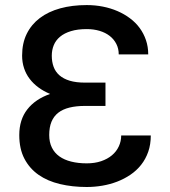

<svg xmlns="http://www.w3.org/2000/svg" viewBox="-20 -742 684 772"><path d="M57.5 -198.9Q57.5 -260.7 89.7 -302Q121.8 -343.4 181.5 -364.3Q155.5 -375 134.8 -390.3Q114 -405.5 99.3 -424.9Q84.5 -444.2 76.7 -467.9Q68.9 -491.5 68.9 -518.5Q68.9 -568.2 87.5 -606Q106.2 -643.8 140.3 -669.6Q174.4 -695.3 222.3 -708.5Q270.2 -721.6 328.8 -721.6Q362.6 -721.6 393.8 -715.4Q425.1 -709.2 452.6 -697.3Q480.1 -685.4 502.8 -668.3Q525.6 -651.3 541.7 -629.3Q557.9 -607.2 566.9 -580.6Q576 -554 576 -523.4H457.4Q457.4 -546.5 447.8 -565.3Q438.2 -584.2 421.2 -597.5Q404.1 -610.8 380.5 -617.9Q356.9 -625 328.8 -625Q291.9 -625 265.3 -616.8Q238.6 -608.7 221.4 -594.3Q204.2 -579.9 196.2 -560.4Q188.2 -540.8 188.2 -518.1Q188.2 -493.6 195.5 -473.5Q202.8 -453.5 218.9 -439.3Q235.1 -425.1 260.5 -417.4Q285.9 -409.8 321.7 -409.8H404.1V-316.1H321.7Q286.6 -316.1 259.6 -309.5Q232.6 -302.9 214.5 -288.9Q196.4 -274.9 187.1 -252.7Q177.9 -230.5 177.9 -199.2Q177.9 -170.1 188.6 -148.6Q199.2 -127.1 218.9 -113.1Q238.6 -99.1 266.5 -92.2Q294.4 -85.2 328.8 -85.2Q361.2 -85.2 386.7 -93.9Q412.3 -102.6 430.2 -117.7Q448.2 -132.8 457.7 -153.4Q467.3 -174 467.3 -197.4H586.3Q586.3 -161.2 576 -131.7Q565.7 -102.3 547.4 -79.2Q529.1 -56.1 504.4 -39.4Q479.8 -22.7 451.2 -11.7Q422.6 -0.7 391.3 4.6Q360.1 9.9 328.8 9.9Q270.6 9.9 220.9 -2Q171.2 -13.8 134.9 -39.2Q98.7 -64.6 78.1 -104Q57.5 -143.5 57.5 -198.9Z"/></svg>

Font: Cannonade Med
Style: Regular
Weight: 500
Designer: Rasmus Andersson
Foundry: rsms
Version: Version 3.012;git-f93a4a705